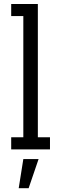

<svg xmlns="http://www.w3.org/2000/svg" viewBox="-20 -761 299 978"><path d="M37 -61.7H98.8V-679H37V-740.7H172.8V-61.7H234.6V0H37ZM98.8 49.4H176.5L125.9 197.5H75.3Z"/></svg>

Font: Slabo 27px
Style: Regular
Weight: 400
Version: Version 1.02 Build 003a